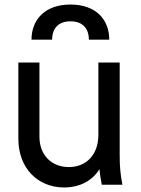

<svg xmlns="http://www.w3.org/2000/svg" viewBox="-20 -815 620 847"><path d="M263 12C331 12 387 -17 419 -69C420 -49 424 -28 429 0H520C511 -46 508 -80 508 -132V-539H414V-220C414 -132 360 -78 284 -78C207 -78 154 -131 154 -212V-539H61V-202C61 -75 145 12 263 12ZM119 -640H210C210 -692 240 -721 291 -721C342 -721 372 -692 372 -640H462C462 -728 404 -795 291 -795C177 -795 119 -727 119 -640Z"/></svg>

Font: Mluvka Medium
Style: Regular
Weight: 500
Designer: Modified by Jiří Krblich, Original typeface by Gumpita Rahayu
Foundry: Gumpita Rahayu & Jiří Krblich
Version: Version 2.000;Glyphs 3.1.1 (3134)